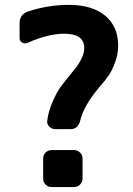

<svg xmlns="http://www.w3.org/2000/svg" viewBox="-20 -760 540 780"><path d="M259.8 -740.2Q354.5 -740.2 407.2 -696.3Q460 -652.3 460 -575.2Q460 -539.1 447.3 -505.9Q434.6 -472.7 422.4 -454.6Q410.2 -436.5 383.8 -406.2Q320.3 -331.1 305.7 -269.5Q296.9 -234.4 264.6 -235.4H205.1Q190.4 -235.4 180.2 -245.6Q169.9 -255.9 171.9 -269.5Q176.8 -308.6 193.4 -346.2Q210 -383.8 224.1 -403.8Q238.3 -423.8 262.7 -453.1Q285.2 -480.5 293.5 -491.7Q301.8 -502.9 312 -523.9Q322.3 -544.9 322.3 -565.4Q322.3 -623 240.2 -623Q175.8 -623 91.8 -585.9Q81.1 -581.1 70.3 -586.9Q59.6 -592.8 59.6 -605.5V-665Q59.6 -701.2 92.8 -712.9Q173.8 -740.2 259.8 -740.2ZM280.3 -150.4Q294.9 -150.4 305.2 -140.1Q315.4 -129.9 315.4 -115.2V-35.2Q315.4 -20.5 305.2 -10.3Q294.9 0 280.3 0H190.4Q175.8 0 165.5 -9.8Q155.3 -19.5 155.3 -35.2V-115.2Q155.3 -129.9 165 -140.1Q174.8 -150.4 190.4 -150.4Z"/></svg>

Font: Rounded-L Mgen+ 1m bold
Style: Bold
Weight: 700
Designer: [Source Han Sans]
Ryoko NISHIZUKA  (kana & ideographs); Paul D. Hunt (Latin, Greek & Cyrillic); Wenlong ZHANG  (bopomofo
Version: Version 1.059.20150602